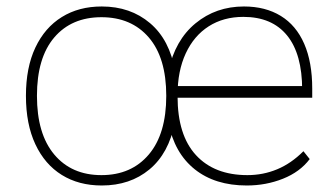

<svg xmlns="http://www.w3.org/2000/svg" viewBox="-20 -568 1044 596"><path d="M60.5 -270.5Q60.5 -358.4 89.8 -420.4Q119.1 -482.4 171.9 -515.1Q224.6 -547.9 295.9 -547.9Q384.8 -547.9 445.8 -496.1Q506.8 -444.3 523.4 -347.7H502.9Q523.4 -443.4 586.9 -495.6Q650.4 -547.9 737.3 -547.9Q803.7 -547.9 851.6 -518.6Q899.4 -489.3 924.3 -432.1Q949.2 -375 949.2 -293V-264.6H511.7V-300.8H936.5L918 -289.1Q918 -400.4 871.1 -458Q824.2 -515.6 735.4 -515.6Q673.8 -515.6 627.9 -486.3Q582 -457 556.6 -402.3Q531.2 -347.7 531.2 -273.4V-268.6Q531.2 -148.4 588.4 -86.4Q645.5 -24.4 748 -24.4Q796.9 -24.4 840.3 -42.5Q883.8 -60.5 921.9 -98.6L941.4 -74.2Q911.1 -34.2 858.4 -13.2Q805.7 7.8 746.1 7.8Q647.5 7.8 584.5 -42.5Q521.5 -92.8 502.9 -186.5H522.5Q503.9 -91.8 443.8 -42Q383.8 7.8 295.9 7.8Q224.6 7.8 171.9 -24.9Q119.1 -57.6 89.8 -120.1Q60.5 -182.6 60.5 -270.5ZM496.1 -270.5Q496.1 -388.7 441.9 -451.7Q387.7 -514.6 294.9 -514.6Q202.1 -514.6 148.4 -451.7Q94.7 -388.7 94.7 -270.5Q94.7 -152.3 148.4 -88.4Q202.1 -24.4 294.9 -24.4Q387.7 -24.4 441.9 -88.4Q496.1 -152.3 496.1 -270.5Z"/></svg>

Font: Min Sans VF VF
Style: Regular
Weight: 400
Designer: Jinseong-Kim, NotoSansCJK, Nunito
Foundry: Jinseong-Kim
Version: Version 1.420;Glyphs 3.1.2 (3151)